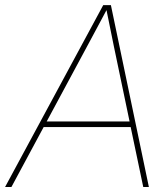

<svg xmlns="http://www.w3.org/2000/svg" viewBox="-53 -748 667 768"><path d="M-32.7 0 359.9 -727.5H390.6L542.5 0H520L469.7 -239.7H121.6L-7.3 0ZM133.8 -262.2H465.3L402.3 -563.5Q395 -599.6 387.7 -635.5Q380.4 -671.4 373 -707.5Q353.5 -671.4 334.5 -635.5Q315.4 -599.6 295.9 -563.5Z"/></svg>

Font: Inter Display Thin
Style: Italic
Weight: 100
Italic angle: -9.39999°
Designer: Rasmus Andersson
Foundry: rsms
Version: Version 4.000;git-a52131595